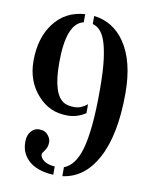

<svg xmlns="http://www.w3.org/2000/svg" viewBox="-82 -770 678 848"><g transform="rotate(10 257.0 -346.5)"><path d="M215.3 14.6Q114.3 9.8 80.1 -54.7Q68.4 -76.2 68.4 -107.2Q68.4 -138.2 83.7 -155Q99.1 -171.9 117.4 -171.9Q135.7 -171.9 145 -167Q154.3 -162.1 160.2 -154.3Q172.4 -139.2 172.4 -124.8Q172.4 -110.4 169.4 -102.8Q166.5 -95.2 162.8 -89.1Q159.2 -83 155 -77.6Q150.9 -72.3 148.9 -66.9Q148.9 -50.3 166 -37.6Q183.1 -24.9 215.3 -22.5ZM210 -304.7Q227.5 -295.9 255.9 -295.9Q284.2 -295.9 312.5 -318.8V-278.8Q274.4 -253.9 231.7 -253.9Q189 -253.9 156.7 -268.8Q124.5 -283.7 99.1 -311.5Q42 -373.5 42 -465.8Q42 -568.8 91.8 -634.8Q142.6 -702.6 231 -708.5V-671.9Q155.3 -655.3 155.3 -477.1Q155.3 -333.5 210 -304.7ZM353 -387.7Q353 -476.6 345.9 -528.8Q338.9 -581.1 327.6 -611.3Q309.1 -661.6 271.5 -671.4V-707.5Q358.4 -697.3 410.2 -621.6Q466.8 -538.6 466.8 -395Q466.8 -207 408.7 -100.6Q353 1.5 255.9 13.7V-26.4Q305.2 -44.9 328.1 -123.5Q353 -210.4 353 -387.7Z"/></g></svg>

Font: Stardos Stencil
Style: Regular
Weight: 400
Version: Version 1.000